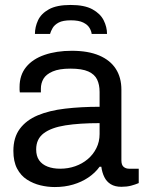

<svg xmlns="http://www.w3.org/2000/svg" viewBox="-20 -743 585 775"><path d="M201 12Q172 12 143 5Q114 -2 89 -18Q64 -34 49 -62.5Q34 -91 34 -134Q34 -188 60 -223Q86 -258 132.5 -277.5Q179 -297 243 -304.5Q307 -312 382 -312V-372Q382 -401 372 -422Q362 -443 336.5 -454.5Q311 -466 264 -466Q219 -466 192.5 -454.5Q166 -443 155.5 -425Q145 -407 145 -385V-370H60Q59 -375 59 -380Q59 -385 59 -392Q59 -440 85.5 -472.5Q112 -505 160 -521.5Q208 -538 270 -538Q336 -538 380.5 -519Q425 -500 447.5 -465Q470 -430 470 -381V-96Q470 -77 479 -69.5Q488 -62 501 -62H540V-4Q526 2 509 6.5Q492 11 470 11Q444 11 427 0.5Q410 -10 401 -28.5Q392 -47 389 -70H382Q364 -45 336.5 -26.5Q309 -8 275 2Q241 12 201 12ZM223 -62Q255 -62 283.5 -72Q312 -82 334 -100.5Q356 -119 369 -145Q382 -171 382 -202V-246Q301 -246 244 -237Q187 -228 156.5 -205Q126 -182 126 -140Q126 -113 138 -96Q150 -79 172 -70.5Q194 -62 223 -62ZM265 -723Q321 -723 353 -705.5Q385 -688 398.5 -661Q412 -634 412 -606H350Q349 -617 341.5 -630Q334 -643 316 -652Q298 -661 266 -661Q234 -661 217 -652Q200 -643 192.5 -630Q185 -617 182 -606H121Q121 -634 133.5 -661Q146 -688 177.5 -705.5Q209 -723 265 -723Z"/></svg>

Font: Archivo SemiBold
Style: Regular
Weight: 400
Version: Version 2.001